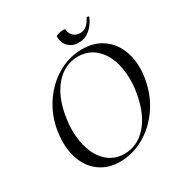

<svg xmlns="http://www.w3.org/2000/svg" viewBox="-182 -918 1016 1067"><g transform="rotate(-30 326.0 -384.5)"><path d="M60 -241Q60 -276 66 -313Q82 -406 132.5 -479.5Q183 -553 255.5 -594.5Q328 -636 410 -636Q481 -636 532.5 -603.5Q584 -571 611 -514.5Q638 -458 638 -386Q638 -348 631 -313Q614 -218 561.5 -143.5Q509 -69 435.5 -28.5Q362 12 283 12Q214 12 163.5 -20.5Q113 -53 86.5 -110.5Q60 -168 60 -241ZM549 -260Q559 -309 559 -358Q559 -431 536.5 -488.5Q514 -546 471 -579Q428 -612 370 -612Q286 -612 226.5 -546Q167 -480 147 -366Q138 -318 138 -272Q138 -199 160 -140.5Q182 -82 224.5 -48Q267 -14 326 -14Q408 -14 467.5 -79Q527 -144 549 -260ZM325 -765Q325 -771 342 -776Q359 -781 374 -781Q385 -781 385 -778Q388 -750 405 -734Q422 -718 449 -718Q492 -718 520 -774Q522 -777 526 -777Q530 -777 533.5 -775Q537 -773 536 -771Q515 -725 484.5 -700.5Q454 -676 416 -676Q374 -676 349.5 -701Q325 -726 325 -765Z"/></g></svg>

Font: Cormorant Infant Medium
Style: Italic
Weight: 500
Italic angle: -10°
Designer: Christian Thalmann (Catharsis Fonts)
Foundry: Catharsis Fonts
Version: Version 4.000